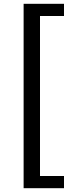

<svg xmlns="http://www.w3.org/2000/svg" viewBox="-20 -817 396 1008"><path d="M104 171V-797H316V-733H190V107H316V171Z"/></svg>

Font: Source Han Sans TC Medium
Style: Regular
Weight: 500
Designer: Ryoko NISHIZUKA Ë•øÂ°öÊ∂ºÂ≠ê (kana, bopomofo & ideographs); Paul D. Hunt (Latin, Greek & Cyrillic); Sandoll Communicatio
Foundry: Adobe
Version: Version 2.004;hotconv 1.0.118;makeotfexe 2.5.65603